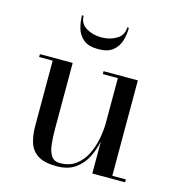

<svg xmlns="http://www.w3.org/2000/svg" viewBox="-104 -768 799 868"><g transform="rotate(15 296.0 -334.5)"><path d="M181 -679Q181 -642.5 211.8 -623.8Q242.5 -605 283 -605Q323.5 -605 354.2 -623.8Q385 -642.5 385 -679H393Q393 -648.5 384.2 -618.8Q375.5 -589 351.8 -569.5Q328 -550 283 -550Q238 -550 214.2 -569.5Q190.5 -589 182 -618.8Q173.5 -648.5 173.5 -679ZM493.5 -13.5H557V0H403.5V-151Q395.5 -111 377 -74.2Q358.5 -37.5 325 -13.8Q291.5 10 238 10Q180 10 150 -9.8Q120 -29.5 109.2 -63.5Q98.5 -97.5 98.5 -141V-446.5H35V-460H188.5V-154.5Q188.5 -112.5 192.2 -79.2Q196 -46 209 -26.8Q222 -7.5 249.5 -7.5Q294.5 -7.5 324.5 -30.5Q354.5 -53.5 371.8 -89.2Q389 -125 396.2 -164.2Q403.5 -203.5 403.5 -236V-446.5H333V-460H493.5Z"/></g></svg>

Font: Bodoni Moda 16pt
Style: Regular
Weight: 400
Version: Version 2.3